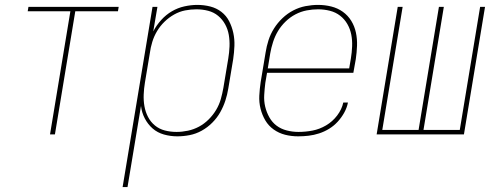

<svg xmlns="http://www.w3.org/2000/svg" viewBox="-20 -548 2040 783"><path d="M184 0 267 -502H93L96 -520H464L461 -502H287L204 0Z M480 215 602 -520H622L605 -420Q618 -445 637.5 -466.5Q657 -488 681 -502Q705 -516 732 -522Q759 -528 785 -528Q812 -528 837.5 -521.5Q863 -515 883 -499.5Q903 -484 914.5 -461.5Q926 -439 931.5 -413.5Q937 -388 936 -361Q935 -334 931 -307L911 -187Q907 -162 899 -137.5Q891 -113 878 -90Q865 -67 845.5 -47.5Q826 -28 802.5 -15Q779 -2 753.5 3Q728 8 703 8Q675 8 648.5 0.5Q622 -7 602.5 -24Q583 -41 570.5 -65Q558 -89 555 -116L500 215ZM700 -10Q723 -10 746.5 -15Q770 -20 791.5 -31.5Q813 -43 831 -61Q849 -79 861.5 -100Q874 -121 880.5 -144Q887 -167 891 -190L911 -310Q915 -334 916 -358.5Q917 -383 913 -406Q909 -429 898 -449Q887 -469 869.5 -483.5Q852 -498 829 -504Q806 -510 781 -510Q758 -510 735 -505.5Q712 -501 690.5 -489Q669 -477 651 -459.5Q633 -442 620.5 -421Q608 -400 601 -377Q594 -354 591 -331L571 -211Q567 -187 566 -162.5Q565 -138 569 -115Q573 -92 583.5 -71.5Q594 -51 611.5 -36.5Q629 -22 652 -16Q675 -10 700 -10Z M1196 8Q1168 8 1142.5 1.5Q1117 -5 1096 -20Q1075 -35 1062 -57Q1049 -79 1042.5 -105Q1036 -131 1037.5 -158.5Q1039 -186 1043 -213L1063 -333Q1067 -359 1075 -384Q1083 -409 1097.5 -432Q1112 -455 1132 -474Q1152 -493 1176 -505.5Q1200 -518 1226 -523Q1252 -528 1277 -528Q1305 -528 1331 -521.5Q1357 -515 1378 -500Q1399 -485 1412.5 -463Q1426 -441 1431.5 -415Q1437 -389 1436 -361.5Q1435 -334 1431 -307L1421 -251H1069L1062 -210Q1059 -186 1057.5 -161Q1056 -136 1061.5 -113Q1067 -90 1078.5 -69.5Q1090 -49 1108 -35.5Q1126 -22 1149.5 -16Q1173 -10 1197 -10Q1226 -10 1254.5 -15.5Q1283 -21 1309.5 -36.5Q1336 -52 1355 -77Q1374 -102 1380 -130H1399Q1395 -109 1384 -89Q1373 -69 1357.5 -52Q1342 -35 1322.5 -23Q1303 -11 1281.5 -4Q1260 3 1238.5 5.5Q1217 8 1196 8ZM1072 -269H1404L1411 -310Q1415 -334 1416 -359Q1417 -384 1412.5 -407Q1408 -430 1396.5 -450Q1385 -470 1367 -484Q1349 -498 1325.5 -504Q1302 -510 1277 -510Q1254 -510 1230.5 -505.5Q1207 -501 1185 -489.5Q1163 -478 1144.5 -460Q1126 -442 1113.5 -421Q1101 -400 1093.5 -376.5Q1086 -353 1082 -330Z M1516 0 1602 -520H1622L1539 -18H1687L1770 -520H1790L1707 -18H1855L1938 -520H1958L1872 0Z"/></svg>

Font: Iosevka Thin Oblique
Style: Regular
Weight: 100
Italic angle: -9°
Monospace: yes
Designer: Belleve Invis
Foundry: Belleve Invis
Version: Version 32.5.0; ttfautohint (v1.8.4)